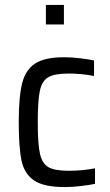

<svg xmlns="http://www.w3.org/2000/svg" viewBox="-20 -750 446 778"><path d="M56 0ZM242 8Q158 8 118.5 -18.5Q79 -45 67.5 -98Q56 -151 56 -255Q56 -359 70 -413.5Q84 -468 123 -493Q162 -518 239 -518Q270 -518 304 -514Q338 -510 361 -505V-442Q311 -452 257 -452Q201 -452 175.5 -437Q150 -422 141.5 -382Q133 -342 133 -255Q133 -166 142 -126.5Q151 -87 176.5 -72.5Q202 -58 259 -58Q313 -58 365 -68V-5Q341 0 306.5 4Q272 8 242 8ZM166 -651V-730H239V-651Z"/></svg>

Font: Assailand
Style: Regular
Weight: 400
Designer: Hector Gatti with collaboration of the Omnibus-Type team
Foundry: Omnibus-Type
Version: Version 0.072;October 19, 2019;FontCreator 12.0.0.2547 64-bi